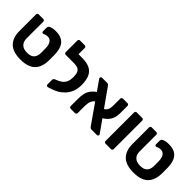

<svg xmlns="http://www.w3.org/2000/svg" viewBox="113 -1591 2484 2484"><g transform="rotate(45 1355.5 -349.0)"><path d="M330 10Q190 10 125 -56Q60 -122 60 -238V-546Q60 -557 67 -564Q74 -571 84 -571H168Q179 -571 186 -564Q193 -557 193 -546V-243Q193 -178 228.5 -145.5Q264 -113 329 -113Q393 -113 425 -144Q457 -175 458 -238Q459 -248 458.5 -263.5Q458 -279 458 -295Q458 -311 458 -321Q457 -386 434 -419Q411 -452 370 -452Q356 -452 338 -447.5Q320 -443 308 -436Q298 -432 288 -437Q278 -442 278 -455V-519Q278 -529 281.5 -538.5Q285 -548 295 -554Q311 -563 333.5 -569Q356 -575 394 -575Q466 -575 510.5 -549.5Q555 -524 576.5 -472Q598 -420 599 -342Q599 -332 599 -310Q599 -288 599.5 -265.5Q600 -243 599 -233Q596 -157 568 -102.5Q540 -48 481.5 -19Q423 10 330 10Z M831 12Q821 14 813 6Q805 -2 805 -12V-96Q805 -105 811.5 -113.5Q818 -122 829 -126L863 -140Q894 -153 919.5 -173Q945 -193 960.5 -227Q976 -261 976 -315Q976 -363 964.5 -392.5Q953 -422 926 -435Q899 -448 851 -448H826Q816 -448 808.5 -455Q801 -462 801 -472V-547Q801 -557 808.5 -564Q816 -571 826 -571H879Q969 -571 1022.5 -543Q1076 -515 1100 -458.5Q1124 -402 1124 -317Q1124 -249 1103 -196Q1082 -143 1046 -104.5Q1010 -66 965.5 -40.5Q921 -15 872 -1ZM858 -448H702Q691 -448 684 -455Q677 -462 677 -472V-685Q677 -696 684 -703Q691 -710 702 -710H789Q799 -710 806 -703Q813 -696 813 -685V-571H859Z M1622 0Q1607 0 1599.5 -7.5Q1592 -15 1588 -19L1227 -535Q1222 -542 1222 -550Q1222 -558 1228 -564.5Q1234 -571 1243 -571H1338Q1353 -571 1360 -563.5Q1367 -556 1371 -551L1736 -36Q1740 -31 1741 -27.5Q1742 -24 1742 -21Q1742 -13 1735.5 -6.5Q1729 0 1721 0ZM1240 0Q1230 0 1223 -7.5Q1216 -15 1216 -26V-158Q1216 -211 1225.5 -253.5Q1235 -296 1261 -332Q1287 -368 1337 -401L1407 -300Q1379 -281 1365.5 -256Q1352 -231 1348 -205.5Q1344 -180 1344 -158V-26Q1344 -14 1337 -7Q1330 0 1320 0ZM1595 -191 1527 -291Q1564 -309 1579 -330Q1594 -351 1597.5 -373.5Q1601 -396 1601 -418V-545Q1601 -557 1608 -564Q1615 -571 1625 -571H1710Q1720 -571 1727 -563.5Q1734 -556 1734 -545V-414Q1734 -373 1723.5 -334Q1713 -295 1683.5 -259Q1654 -223 1595 -191Z M1879 0Q1868 0 1861 -7Q1854 -14 1854 -25V-546Q1854 -557 1861 -564Q1868 -571 1879 -571H1979Q1989 -571 1996 -564Q2003 -557 2003 -546V-25Q2003 -14 1996 -7Q1989 0 1979 0Z M2398 10Q2258 10 2193 -56Q2128 -122 2128 -238V-546Q2128 -557 2135 -564Q2142 -571 2152 -571H2236Q2247 -571 2254 -564Q2261 -557 2261 -546V-243Q2261 -178 2296.5 -145.5Q2332 -113 2397 -113Q2461 -113 2493 -144Q2525 -175 2526 -238Q2527 -248 2526.5 -263.5Q2526 -279 2526 -295Q2526 -311 2526 -321Q2525 -386 2502 -419Q2479 -452 2438 -452Q2424 -452 2406 -447.5Q2388 -443 2376 -436Q2366 -432 2356 -437Q2346 -442 2346 -455V-519Q2346 -529 2349.5 -538.5Q2353 -548 2363 -554Q2379 -563 2401.5 -569Q2424 -575 2462 -575Q2534 -575 2578.5 -549.5Q2623 -524 2644.5 -472Q2666 -420 2667 -342Q2667 -332 2667 -310Q2667 -288 2667.5 -265.5Q2668 -243 2667 -233Q2664 -157 2636 -102.5Q2608 -48 2549.5 -19Q2491 10 2398 10Z"/></g></svg>

Font: Rubik SemiBold
Style: Regular
Weight: 600
Designer: Hubert and Fischer
Foundry: Hubert and Fischer
Version: Version 2.300;gftools[0.9.30]